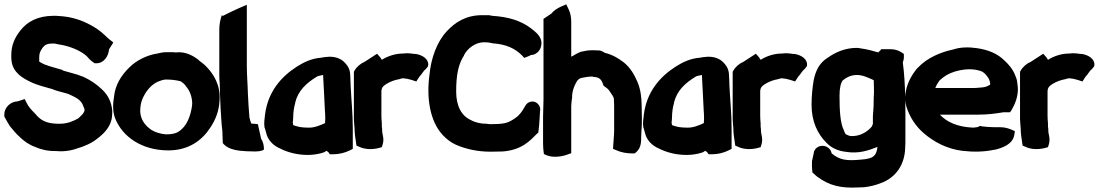

<svg xmlns="http://www.w3.org/2000/svg" viewBox="-26 -701 5073 886"><path d="M-6 -163 -3 -158C4 -144 12 -131 19 -120L20 -118L22 -116C33 -104 46 -85 66 -68C85 -50 106 -34 136 -23C161 -12 193 -3 232 -4C241 -3 253 -3 262 -3H263C285 -4 308 -8 327 -15C362 -25 397 -40 424 -62C454 -85 488 -118 491 -166C492 -174 492 -181 492 -188V-189C489 -231 471 -264 445 -288C421 -312 390 -332 358 -347H357C326 -360 295 -366 266 -375L258 -380H256C228 -389 203 -394 185 -402H184H183C169 -408 157 -415 155 -417V-437C155 -456 160 -465 170 -480C179 -492 189 -500 215 -500H226C236 -498 248 -495 263 -493C314 -482 354 -461 375 -441C382 -433 392 -421 405 -413L411 -409H419C454 -409 475 -443 477 -473L497 -505L478 -520C464 -531 450 -548 427 -564C388 -591 331 -620 261 -626C251 -627 241 -627 234 -628H232H231H218C149 -627 100 -602 68 -560C44 -530 26 -495 26 -446C26 -439 26 -432 27 -422C33 -365 80 -340 115 -323C148 -307 184 -299 215 -290C245 -277 279 -273 297 -264C332 -248 351 -236 359 -209L360 -207L361 -205C363 -202 364 -198 364 -192V-190C363 -187 360 -180 355 -174C345 -165 339 -157 334 -154C310 -141 284 -130 251 -130C241 -130 232 -130 223 -131C181 -134 155 -152 137 -176L135 -177L134 -179C118 -194 105 -210 98 -224L88 -244L67 -237C63 -236 60 -235 54 -233C26 -233 -8 -207 -6 -169Z M500 -253C495 -225 493 -188 505 -156C539 -68 631 -7 751 -7C846 -7 907 -55 943 -110C968 -146 985 -189 987 -237C993 -306 960 -360 924 -396C913 -407 901 -415 892 -422V-423L891 -424C868 -442 831 -465 784 -459C784 -459 779 -460 775 -460H739C725 -460 713 -457 700 -454C649 -446 602 -421 571 -390C534 -354 505 -309 500 -253ZM621 -186C621 -208 624 -227 631 -244C646 -279 670 -309 702 -324C714 -329 729 -334 739 -334C761 -334 783 -332 803 -327L806 -326H808C819 -318 825 -313 830 -306L831 -304L832 -303C848 -285 861 -257 861 -221C861 -221 860 -219 860 -212C855 -176 843 -140 823 -116C802 -92 785 -81 740 -81C714 -83 689 -91 672 -102C643 -122 623 -149 621 -186Z M986 -350C986 -338 987 -327 988 -315C989 -277 990 -239 992 -200C995 -168 995 -133 1000 -98L1002 -41L1007 -35C1032 -9 1076 -5 1112 -3H1113L1152 -2C1173 -2 1191 -7 1192 -12C1192 -28 1189 -46 1179 -60L1164 -128L1146 -130C1142 -130 1138 -130 1134 -131C1130 -138 1128 -148 1125 -159C1122 -193 1120 -228 1118 -267C1117 -311 1113 -354 1113 -396V-679L1076 -663C1058 -655 1036 -645 1011 -632L1001 -627L998 -632C991 -613 986 -590 986 -565Z M1195 -110H1196C1198 -102 1200 -95 1202 -89C1209 -55 1235 -29 1266 -16C1301 2 1345 14 1395 14C1418 14 1446 10 1469 2L1471 1L1474 -1C1476 -2 1477 -3 1480 -5L1488 0C1489 0 1488 0 1489 1L1496 11H1510C1539 11 1566 4 1588 -7L1602 -14V-110C1602 -177 1595 -242 1592 -306L1591 -335C1590 -369 1590 -388 1561 -416C1530 -445 1487 -439 1479 -438C1471 -438 1462 -436 1458 -435C1407 -431 1374 -412 1343 -393C1270 -346 1210 -276 1197 -172C1195 -153 1191 -132 1195 -111ZM1325 -136C1325 -138 1327 -146 1327 -159C1327 -182 1331 -209 1336 -224V-225V-227C1350 -284 1389 -319 1439 -349C1445 -351 1454 -353 1465 -355C1467 -322 1468 -292 1470 -258C1470 -241 1473 -211 1473 -198V-197V-196C1474 -181 1475 -169 1475 -154L1474 -135V-133C1451 -122 1423 -111 1398 -112H1397C1382 -112 1369 -113 1357 -115C1345 -118 1332 -121 1327 -124C1326 -128 1326 -131 1325 -136Z M1607 -159C1607 -151 1607 -146 1608 -135C1608 -125 1610 -115 1610 -111C1610 -85 1614 -63 1617 -42L1619 -29L1631 -24C1659 -10 1695 -11 1722 -18L1736 -22L1740 -35C1747 -59 1740 -77 1738 -90L1737 -112L1736 -113V-130V-131C1735 -143 1734 -156 1734 -167V-277C1734 -296 1741 -303 1756 -313C1774 -324 1794 -332 1818 -336L1820 -337L1833 -340C1847 -339 1862 -336 1874 -332L1895 -325L1906 -342C1909 -347 1913 -352 1918 -357L1919 -359L1931 -375C1937 -380 1943 -386 1946 -391L1949 -395L1950 -400C1953 -428 1924 -447 1893 -452H1891H1886C1874 -454 1855 -457 1834 -454C1798 -454 1763 -442 1736 -425C1735 -427 1732 -432 1729 -436L1714 -453L1657 -416C1638 -408 1620 -393 1610 -375L1607 -370Z M1956 -357C1941 -249 1958 -141 2017 -78C2033 -61 2053 -44 2078 -33C2124 -13 2178 -1 2237 -1C2257 -1 2275 -2 2292 -2H2293H2294C2383 -9 2421 -53 2451 -83L2458 -89L2459 -97C2463 -126 2464 -159 2466 -188C2471 -209 2455 -229 2437 -232C2424 -234 2407 -230 2397 -211C2386 -192 2374 -171 2354 -158L2353 -157C2339 -147 2323 -137 2305 -133C2287 -129 2263 -128 2237 -128C2232 -128 2225 -129 2220 -130H2218H2216C2193 -130 2168 -136 2150 -145V-146H2149C2104 -165 2079 -211 2079 -279C2079 -313 2081 -348 2088 -379L2092 -394C2097 -411 2105 -429 2114 -443L2115 -444V-446C2130 -477 2168 -506 2207 -506C2221 -506 2232 -505 2245 -502L2246 -501H2248C2310 -497 2351 -477 2382 -446L2393 -434L2409 -440C2416 -442 2419 -445 2424 -447C2450 -447 2477 -473 2472 -510L2471 -513V-516C2462 -543 2441 -557 2422 -572C2376 -606 2321 -623 2246 -628C2243 -629 2237 -629 2235 -630L2232 -631H2199C2123 -631 2073 -597 2036 -557C1990 -508 1963 -432 1956 -357Z M2480 -40C2480 -27 2481 -14 2482 -5L2484 10L2498 16C2529 28 2570 21 2593 12L2610 6V-212C2610 -222 2612 -231 2613 -245L2614 -248V-254C2614 -278 2622 -300 2632 -319C2641 -335 2647 -341 2671 -344C2683 -346 2693 -348 2707 -348L2710 -347L2713 -346H2716C2739 -344 2749 -335 2756 -314L2759 -306L2765 -301C2768 -298 2773 -296 2776 -293L2784 -285C2787 -281 2797 -265 2798 -264V-263H2799C2805 -253 2807 -249 2807 -241V-240V-239C2808 -225 2808 -211 2808 -196V-97C2808 -77 2805 -56 2804 -32L2803 -14L2820 -7C2840 2 2865 7 2893 7H2902L2910 1C2936 -21 2932 -56 2933 -74L2934 -98C2934 -100 2935 -108 2935 -110C2936 -124 2936 -141 2936 -155C2936 -175 2935 -194 2935 -212C2935 -250 2930 -289 2916 -322C2903 -353 2883 -390 2850 -415C2829 -431 2802 -448 2766 -457C2760 -460 2753 -465 2745 -467L2743 -468H2740C2726 -469 2714 -469 2703 -469C2686 -469 2674 -466 2659 -463H2657L2654 -462C2639 -456 2627 -449 2614 -441C2614 -441 2613 -441 2610 -440V-599C2610 -622 2606 -642 2598 -658L2587 -681L2564 -671C2546 -663 2531 -654 2518 -638L2482 -614V-240C2482 -216 2480 -186 2480 -162Z M2943 -110H2944C2946 -102 2948 -95 2950 -89C2957 -55 2983 -29 3014 -16C3049 2 3093 14 3143 14C3166 14 3194 10 3217 2L3219 1L3222 -1C3224 -2 3225 -3 3228 -5L3236 0C3237 0 3236 0 3237 1L3244 11H3258C3287 11 3314 4 3336 -7L3350 -14V-110C3350 -177 3343 -242 3340 -306L3339 -335C3338 -369 3338 -388 3309 -416C3278 -445 3235 -439 3227 -438C3219 -438 3210 -436 3206 -435C3155 -431 3122 -412 3091 -393C3018 -346 2958 -276 2945 -172C2943 -153 2939 -132 2943 -111ZM3073 -136C3073 -138 3075 -146 3075 -159C3075 -182 3079 -209 3084 -224V-225V-227C3098 -284 3137 -319 3187 -349C3193 -351 3202 -353 3213 -355C3215 -322 3216 -292 3218 -258C3218 -241 3221 -211 3221 -198V-197V-196C3222 -181 3223 -169 3223 -154L3222 -135V-133C3199 -122 3171 -111 3146 -112H3145C3130 -112 3117 -113 3105 -115C3093 -118 3080 -121 3075 -124C3074 -128 3074 -131 3073 -136Z M3355 -159C3355 -151 3355 -146 3356 -135C3356 -125 3358 -115 3358 -111C3358 -85 3362 -63 3365 -42L3367 -29L3379 -24C3407 -10 3443 -11 3470 -18L3484 -22L3488 -35C3495 -59 3488 -77 3486 -90L3485 -112L3484 -113V-130V-131C3483 -143 3482 -156 3482 -167V-277C3482 -296 3489 -303 3504 -313C3522 -324 3542 -332 3566 -336L3568 -337L3581 -340C3595 -339 3610 -336 3622 -332L3643 -325L3654 -342C3657 -347 3661 -352 3666 -357L3667 -359L3679 -375C3685 -380 3691 -386 3694 -391L3697 -395L3698 -400C3701 -428 3672 -447 3641 -452H3639H3634C3622 -454 3603 -457 3582 -454C3546 -454 3511 -442 3484 -425C3483 -427 3480 -432 3477 -436L3462 -453L3405 -416C3386 -408 3368 -393 3358 -375L3355 -370Z M3719 -217C3719 -140 3747 -82 3789 -41C3811 -18 3842 -4 3880 0C3937 9 3983 -7 4023 -23C4020 8 4009 23 3987 29C3973 33 3960 35 3942 36C3877 42 3847 36 3812 7L3810 1L3809 -2L3808 -5C3794 -30 3765 -33 3747 -22C3739 -17 3730 -8 3729 6L3721 43V45C3720 60 3721 74 3722 85L3723 95L3730 101C3736 107 3741 111 3746 115C3802 156 3854 168 3934 164C3943 164 3953 163 3958 163H3959H3961C3988 160 4013 154 4036 145C4113 118 4149 53 4151 -18C4151 -25 4152 -33 4152 -43V-88C4152 -197 4154 -310 4140 -413C4143 -420 4145 -429 4145 -438V-452L4133 -460C4119 -469 4102 -474 4083 -474H4041L4034 -466C4033 -465 4032 -466 4027 -459C4003 -466 3975 -474 3944 -478C3941 -479 3934 -480 3927 -480C3873 -480 3828 -459 3794 -435C3755 -411 3738 -375 3729 -332C3723 -296 3719 -258 3719 -217ZM3848 -259C3848 -295 3854 -319 3863 -330C3880 -344 3901 -355 3929 -355C3955 -355 3982 -342 4006 -331L4007 -285C4007 -274 4007 -263 4006 -254V-253V-252C4006 -222 4005 -195 4002 -165V-163V-129C4001 -126 3999 -123 3997 -117C3978 -94 3940 -68 3895 -74C3891 -75 3884 -78 3878 -81H3877C3876 -83 3871 -90 3869 -97V-99L3868 -100C3851 -133 3848 -195 3848 -259Z M4151 -252C4151 -236 4153 -222 4157 -208C4172 -160 4200 -118 4237 -86C4283 -47 4342 -14 4415 -5C4466 1 4516 0 4562 -10H4564H4565C4597 -18 4649 -34 4655 -81L4657 -96L4641 -103C4629 -108 4611 -114 4590 -114H4561C4542 -114 4522 -116 4505 -118L4496 -120L4487 -115C4486 -115 4478 -113 4465 -112C4393 -115 4344 -137 4311 -172H4490C4533 -172 4569 -177 4605 -183H4635L4643 -195C4657 -219 4673 -256 4671 -296L4668 -321C4667 -333 4663 -344 4658 -355C4647 -383 4629 -403 4610 -421C4577 -454 4533 -472 4480 -479C4446 -484 4406 -484 4374 -473C4312 -460 4252 -433 4212 -391C4205 -385 4197 -375 4190 -364C4169 -333 4153 -297 4151 -253ZM4290 -295C4294 -305 4299 -315 4307 -326C4311 -332 4317 -336 4328 -345C4362 -372 4439 -393 4497 -374H4498C4511 -370 4522 -360 4532 -345C4539 -336 4542 -326 4543 -315V-310C4534 -305 4525 -300 4510 -298L4487 -296H4486C4481 -295 4476 -295 4469 -295Z M4681 -159C4681 -151 4681 -146 4682 -135C4682 -125 4684 -115 4684 -111C4684 -85 4688 -63 4691 -42L4693 -29L4705 -24C4733 -10 4769 -11 4796 -18L4810 -22L4814 -35C4821 -59 4814 -77 4812 -90L4811 -112L4810 -113V-130V-131C4809 -143 4808 -156 4808 -167V-277C4808 -296 4815 -303 4830 -313C4848 -324 4868 -332 4892 -336L4894 -337L4907 -340C4921 -339 4936 -336 4948 -332L4969 -325L4980 -342C4983 -347 4987 -352 4992 -357L4993 -359L5005 -375C5011 -380 5017 -386 5020 -391L5023 -395L5024 -400C5027 -428 4998 -447 4967 -452H4965H4960C4948 -454 4929 -457 4908 -454C4872 -454 4837 -442 4810 -425C4809 -427 4806 -432 4803 -436L4788 -453L4731 -416C4712 -408 4694 -393 4684 -375L4681 -370Z"/></svg>

Font: SolarCharger
Style: 1050
Weight: 1000
Designer: Mew Too
Foundry: Cannot Into Space Fonts/KineticPlasma Fonts
Version: Version 1.100